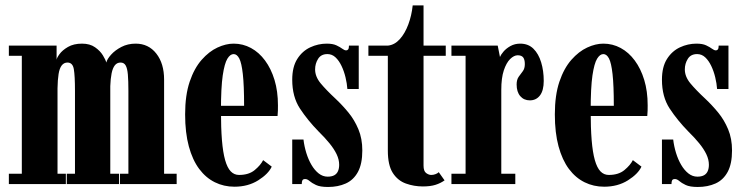

<svg xmlns="http://www.w3.org/2000/svg" viewBox="-20 -696 2812 726"><path d="M13.5 0V-39H62.5V-485H13.5V-523.5H194V-469.5Q194 -476 204.8 -491Q215.5 -506 237 -518.5Q258.5 -531 290 -531Q320 -531 339.5 -517.2Q359 -503.5 369.2 -486.5Q379.5 -469.5 382 -459.5Q385 -472.5 400 -489.2Q415 -506 439 -518.5Q463 -531 493 -531Q541.5 -531 571 -493.5Q600.5 -456 600.5 -395V-39H648V0H433.5V-39H465.5V-352.5Q465.5 -390.5 463.5 -414Q461.5 -437.5 455.2 -448.5Q449 -459.5 436 -459.5Q422.5 -459.5 414.2 -449Q406 -438.5 402 -418.5Q398 -398.5 397 -370.5V-39H430V0H232.5V-39H263.5V-352.5Q263.5 -409 259.2 -434.2Q255 -459.5 235 -459.5Q222 -459.5 213.5 -448.8Q205 -438 201.5 -416Q198 -394 197.5 -362V-39H229V0Z M866.5 10Q826.5 10 792.5 -6.8Q758.5 -23.5 733.2 -57.2Q708 -91 694 -142.5Q680 -194 680 -263.5Q680 -336 697.2 -387Q714.5 -438 742.5 -469.8Q770.5 -501.5 802.2 -516.2Q834 -531 863.5 -531Q898.5 -531 929 -514.5Q959.5 -498 982.2 -467.2Q1005 -436.5 1018 -393.8Q1031 -351 1031 -298Q1031 -288 1030.8 -277.8Q1030.5 -267.5 1029.5 -257.5H808.5V-296H903Q903 -373.5 898.2 -415.8Q893.5 -458 884.8 -474.8Q876 -491.5 863.5 -491.5Q850.5 -491.5 839.8 -474Q829 -456.5 822.2 -410.8Q815.5 -365 815.5 -278Q815.5 -212.5 819.2 -166.2Q823 -120 831.2 -90.8Q839.5 -61.5 852.5 -48Q865.5 -34.5 884 -34.5Q921 -34.5 943.2 -53Q965.5 -71.5 975 -90.5L1007.5 -66Q995 -38.5 956.5 -14.2Q918 10 866.5 10Z M1220.5 11Q1190.5 11 1174.8 3.5Q1159 -4 1150.5 -11.5Q1142 -19 1134 -19Q1126 -19 1123.5 -14.2Q1121 -9.5 1121 0H1085V-168.5H1127.5Q1130.5 -143 1138.2 -117.8Q1146 -92.5 1157.8 -72.5Q1169.5 -52.5 1185 -40.2Q1200.5 -28 1219 -28Q1234 -28 1243.8 -33.2Q1253.5 -38.5 1258 -48.8Q1262.5 -59 1262.5 -73Q1262.5 -92.5 1253 -112.5Q1243.5 -132.5 1226 -154Q1208.5 -175.5 1184.5 -199Q1143.5 -241 1114.2 -285.5Q1085 -330 1085 -394.5Q1085 -443 1104 -473Q1123 -503 1153 -517Q1183 -531 1215.5 -531Q1238.5 -531 1252.2 -524.5Q1266 -518 1274.2 -511.8Q1282.5 -505.5 1289 -505.5Q1293.5 -505.5 1296.5 -509.2Q1299.5 -513 1299.5 -523.5H1336.5V-359.5H1293.5Q1292 -380.5 1286.5 -403.5Q1281 -426.5 1271.5 -446.5Q1262 -466.5 1248.8 -479Q1235.5 -491.5 1218 -491.5Q1194 -491.5 1182.8 -473.5Q1171.5 -455.5 1171.5 -433.5Q1171.5 -406.5 1192.2 -381.2Q1213 -356 1249 -322.5Q1274.5 -298.5 1297.5 -270.5Q1320.5 -242.5 1335.2 -207.2Q1350 -172 1350 -127Q1350 -76.5 1333.5 -46Q1317 -15.5 1287.5 -2.2Q1258 11 1220.5 11Z M1579 9Q1545.5 9 1514.8 -2Q1484 -13 1465.2 -42.2Q1446.5 -71.5 1446.5 -126.5V-485H1373V-523.5H1446.5Q1472 -526 1491.8 -548Q1511.5 -570 1524 -603.8Q1536.5 -637.5 1540.5 -675.5H1581.5V-523.5H1665.5V-485H1581.5V-70Q1581.5 -49 1591.2 -41.8Q1601 -34.5 1610.5 -34.5Q1619.5 -34.5 1627.5 -37.8Q1635.5 -41 1639 -45L1661 -14Q1646.5 -3.5 1627 2.8Q1607.5 9 1579 9Z M1687 0V-39H1740.5V-485H1687V-523.5H1862L1870.5 -480.5Q1873.5 -488.5 1883.5 -500.5Q1893.5 -512.5 1910 -521.8Q1926.5 -531 1947 -531Q1977.5 -531 1997 -511.8Q2016.5 -492.5 2026.2 -460.5Q2036 -428.5 2036 -390Q2036 -354 2021.8 -335.2Q2007.5 -316.5 1983.5 -316.5Q1961 -316.5 1947.2 -332.5Q1933.5 -348.5 1933.5 -376.5Q1933.5 -395 1941.5 -406Q1949.5 -417 1957 -427Q1964.5 -437 1964.5 -453.5Q1964.5 -471 1958.2 -479Q1952 -487 1937.5 -487Q1923.5 -487 1909 -472.8Q1894.5 -458.5 1885 -429.8Q1875.5 -401 1875.5 -356.5V-39H1928.5V0Z M2264.5 10Q2224.5 10 2190.5 -6.8Q2156.5 -23.5 2131.2 -57.2Q2106 -91 2092 -142.5Q2078 -194 2078 -263.5Q2078 -336 2095.2 -387Q2112.5 -438 2140.5 -469.8Q2168.5 -501.5 2200.2 -516.2Q2232 -531 2261.5 -531Q2296.5 -531 2327 -514.5Q2357.5 -498 2380.2 -467.2Q2403 -436.5 2416 -393.8Q2429 -351 2429 -298Q2429 -288 2428.8 -277.8Q2428.5 -267.5 2427.5 -257.5H2206.5V-296H2301Q2301 -373.5 2296.2 -415.8Q2291.5 -458 2282.8 -474.8Q2274 -491.5 2261.5 -491.5Q2248.5 -491.5 2237.8 -474Q2227 -456.5 2220.2 -410.8Q2213.5 -365 2213.5 -278Q2213.5 -212.5 2217.2 -166.2Q2221 -120 2229.2 -90.8Q2237.5 -61.5 2250.5 -48Q2263.5 -34.5 2282 -34.5Q2319 -34.5 2341.2 -53Q2363.5 -71.5 2373 -90.5L2405.5 -66Q2393 -38.5 2354.5 -14.2Q2316 10 2264.5 10Z M2618.5 11Q2588.5 11 2572.8 3.5Q2557 -4 2548.5 -11.5Q2540 -19 2532 -19Q2524 -19 2521.5 -14.2Q2519 -9.5 2519 0H2483V-168.5H2525.5Q2528.5 -143 2536.2 -117.8Q2544 -92.5 2555.8 -72.5Q2567.5 -52.5 2583 -40.2Q2598.5 -28 2617 -28Q2632 -28 2641.8 -33.2Q2651.5 -38.5 2656 -48.8Q2660.5 -59 2660.5 -73Q2660.5 -92.5 2651 -112.5Q2641.5 -132.5 2624 -154Q2606.5 -175.5 2582.5 -199Q2541.5 -241 2512.2 -285.5Q2483 -330 2483 -394.5Q2483 -443 2502 -473Q2521 -503 2551 -517Q2581 -531 2613.5 -531Q2636.5 -531 2650.2 -524.5Q2664 -518 2672.2 -511.8Q2680.5 -505.5 2687 -505.5Q2691.5 -505.5 2694.5 -509.2Q2697.5 -513 2697.5 -523.5H2734.5V-359.5H2691.5Q2690 -380.5 2684.5 -403.5Q2679 -426.5 2669.5 -446.5Q2660 -466.5 2646.8 -479Q2633.5 -491.5 2616 -491.5Q2592 -491.5 2580.8 -473.5Q2569.5 -455.5 2569.5 -433.5Q2569.5 -406.5 2590.2 -381.2Q2611 -356 2647 -322.5Q2672.5 -298.5 2695.5 -270.5Q2718.5 -242.5 2733.2 -207.2Q2748 -172 2748 -127Q2748 -76.5 2731.5 -46Q2715 -15.5 2685.5 -2.2Q2656 11 2618.5 11Z"/></svg>

Font: Imbue Thin 10pt ExtraBold
Style: Regular
Weight: 800
Version: Version 1.102